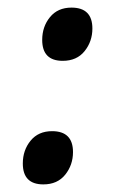

<svg xmlns="http://www.w3.org/2000/svg" viewBox="-20 -475 328 505"><path d="M40 -45Q40 -80 60.5 -105Q81 -130 117 -130Q172 -130 172 -75Q172 -41 151.5 -15.5Q131 10 94 10Q40 10 40 -45ZM91 -370Q91 -405 111.5 -430Q132 -455 168 -455Q223 -455 223 -400Q223 -366 202.5 -340.5Q182 -315 145 -315Q91 -315 91 -370Z"/></svg>

Font: Bitter
Style: Italic
Weight: 400
Italic angle: -9°
Designer: Sol Matas
Foundry: Sol Matas
Version: Version 1.001